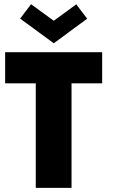

<svg xmlns="http://www.w3.org/2000/svg" viewBox="-20 -914 556 934"><path d="M154 -508.5H5V-660H477V-508.5H328V0H154ZM241.5 -703.5 78 -823.5 131 -893.5 241.5 -813 351 -893 404 -823Z"/></svg>

Font: League Spartan Thin ExtraBold
Style: Regular
Weight: 800
Version: Version 2.002